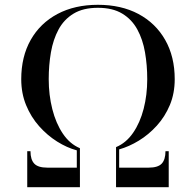

<svg xmlns="http://www.w3.org/2000/svg" viewBox="-20 -780 816 800"><path d="M107 -150Q107 -115 122.8 -98.2Q138.5 -81.5 177 -81.5H300V-153.5Q259 -164.5 218 -190.2Q177 -216 143 -254.2Q109 -292.5 88.8 -341.8Q68.5 -391 68.5 -450Q68.5 -544 108 -613.8Q147.5 -683.5 219.5 -721.8Q291.5 -760 388 -760Q485 -760 556.8 -721.8Q628.5 -683.5 668.2 -613.8Q708 -544 708 -450Q708 -391 687.8 -342.5Q667.5 -294 633.5 -256.5Q599.5 -219 558.5 -194Q517.5 -169 476.5 -157.5V-81.5H599.5Q638 -81.5 653.8 -98.2Q669.5 -115 669.5 -150H683V0H463.5V-167Q505.5 -184.5 534.5 -226.5Q563.5 -268.5 578.5 -326.5Q593.5 -384.5 593.5 -450Q593.5 -508.5 584.2 -562Q575 -615.5 552.2 -657.2Q529.5 -699 489.5 -723.2Q449.5 -747.5 388 -747.5Q326.5 -747.5 286.5 -723.2Q246.5 -699 224 -657.2Q201.5 -615.5 192.2 -562Q183 -508.5 183 -450Q183 -384.5 198 -325.2Q213 -266 242 -223Q271 -180 313 -162.5V0H93.5V-150Z"/></svg>

Font: Bodoni Moda 16pt
Style: Regular
Weight: 400
Version: Version 2.3